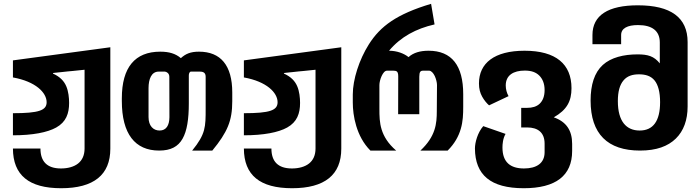

<svg xmlns="http://www.w3.org/2000/svg" viewBox="-20 -785 3652 1001"><path d="M298.8 196.3C468.8 196.3 555.2 126.5 555.2 -9.8V-538.6L47.4 -470.2V-381.3C166.5 -359.9 223.1 -301.8 223.1 -252C223.1 -210 183.6 -194.8 47.4 -194.8V-79.6C150.4 -79.6 227.5 -94.7 272.9 -120.1C324.7 -148.9 340.3 -193.4 340.3 -248.5C340.3 -274.4 336.9 -309.6 325.2 -335.9C314 -361.8 293.9 -384.3 256.3 -401.4V-404.3L268.1 -405.8C274.9 -406.7 269 -405.8 277.3 -406.7C279.8 -407.2 282.7 -407.2 286.1 -407.7C289.1 -407.7 292.5 -408.2 296.9 -408.7C329.1 -412.6 339.8 -413.1 358.9 -415C379.9 -417 400.4 -418.9 420.9 -421.4V-10.7C420.9 24.4 408.7 50.3 387.2 67.4C365.2 85 332.5 93.3 297.9 93.3C224.6 93.3 190.9 56.2 190.9 -10.7H47.4C47.9 128.4 130.9 196.3 298.8 196.3Z M809.6 0C870.6 0 908.2 -20.5 931.6 -61.5C955.1 -102.5 964.4 -164.1 964.4 -246.1V-391.6C964.4 -401.4 968.3 -411.6 975.6 -411.6H1022C1041 -411.6 1052.2 -405.3 1052.2 -384.3V-218.8C1052.2 -171.4 1052.2 -137.7 1043.5 -106C1034.7 -74.2 1017.1 -43 981.9 0H1086.9C1126 -47.4 1152.3 -86.9 1168.5 -126.5C1184.6 -165.5 1190.9 -206.5 1190.9 -257.3V-302.7C1190.9 -444.8 1129.9 -515.6 1017.6 -515.6C972.2 -515.6 947.3 -503.9 922.9 -481.9C895.5 -505.4 861.8 -515.6 815.4 -515.6C683.6 -515.6 615.2 -433.6 615.2 -272.5V-258.3C615.2 -86.9 684.1 0 809.6 0ZM812 -104.5C779.8 -104.5 754.4 -127.9 754.4 -174.8V-325.7C754.4 -349.1 758.3 -370.6 766.6 -386.2C774.9 -401.9 788.6 -411.6 806.6 -411.6H839.8C843.8 -411.6 849.6 -409.2 854.5 -404.8C859.4 -400.4 862.8 -393.6 862.8 -384.3L863.3 -173.8C862.8 -131.3 846.7 -104.5 812 -104.5Z M1502.9 196.3C1672.9 196.3 1759.3 126.5 1759.3 -9.8V-538.6L1251.5 -470.2V-381.3C1370.6 -359.9 1427.2 -301.8 1427.2 -252C1427.2 -210 1387.7 -194.8 1251.5 -194.8V-79.6C1354.5 -79.6 1431.6 -94.7 1477.1 -120.1C1528.8 -148.9 1544.4 -193.4 1544.4 -248.5C1544.4 -274.4 1541 -309.6 1529.3 -335.9C1518.1 -361.8 1498 -384.3 1460.4 -401.4V-404.3L1472.2 -405.8C1479 -406.7 1473.1 -405.8 1481.4 -406.7C1483.9 -407.2 1486.8 -407.2 1490.2 -407.7C1493.2 -407.7 1496.6 -408.2 1501 -408.7C1533.2 -412.6 1543.9 -413.1 1563 -415C1584 -417 1604.5 -418.9 1625 -421.4V-10.7C1625 24.4 1612.8 50.3 1591.3 67.4C1569.3 85 1536.6 93.3 1502 93.3C1428.7 93.3 1395 56.2 1395 -10.7H1251.5C1252 128.4 1335 196.3 1502.9 196.3Z M1911.1 0H2045.4C2002.4 -37.1 1981 -73.7 1969.7 -109.9C1958.5 -146 1958 -181.2 1958 -217.8V-341.8C1958 -354 1962.4 -373 1969.7 -388.7C1977.1 -404.3 1986.3 -416.5 1997.6 -416.5H2031.2C2039.1 -416.5 2045.4 -415.5 2049.8 -411.6C2053.7 -407.7 2056.2 -400.4 2056.2 -387.2L2055.7 -189.5H2166V-384.8C2166 -411.6 2172.9 -416.5 2186 -416.5H2217.3C2228 -416.5 2238.8 -404.8 2246.6 -388.7C2253.4 -374 2258.3 -354.5 2258.3 -341.8L2257.3 -205.6C2257.3 -173.8 2255.9 -140.6 2244.6 -106.9C2232.9 -71.8 2211.4 -37.1 2171.9 0H2314C2350.6 -36.6 2371.1 -74.7 2382.3 -113.3C2393.6 -151.4 2395 -189.5 2395 -228.5V-293.9C2395 -442.9 2335.4 -520.5 2214.4 -520.5C2171.4 -520.5 2135.7 -510.7 2109.9 -487.3C2086.4 -506.3 2049.3 -520.5 2008.3 -520.5C2069.3 -593.3 2149.4 -635.7 2245.6 -657.7L2227.5 -765.1C2048.3 -711.4 1963.4 -648.9 1903.3 -554.2C1852.1 -473.6 1819.3 -369.6 1819.3 -292.5V-250C1819.3 -216.8 1823.7 -172.9 1837.4 -127.9C1851.1 -83 1874 -37.1 1911.1 0Z M2710.4 196.3C2877 196.3 2962.9 131.3 2962.9 2V-34.7C2962.9 -105.5 2932.1 -150.4 2867.2 -173.3C2936 -212.4 2959.5 -257.8 2959.5 -325.2C2959.5 -450.2 2878.9 -520.5 2714.8 -520.5C2557.1 -520.5 2477.1 -455.6 2477.1 -350.1C2477.1 -321.8 2482.9 -300.8 2493.7 -281.2C2503.9 -262.7 2518.1 -245.6 2529.8 -235.8L2631.3 -283.7C2622.1 -300.3 2616.7 -319.8 2616.7 -339.4C2616.7 -393.1 2657.2 -417 2715.8 -417C2751 -417 2773.9 -408.2 2791.5 -391.1C2809.1 -373.5 2819.3 -348.6 2819.3 -315.4C2819.3 -282.7 2809.6 -259.8 2793.9 -244.6C2777.8 -229 2754.9 -222.7 2728 -222.7H2697.3V-120.6H2728C2785.2 -120.6 2819.3 -93.3 2819.3 -36.1V8.8C2819.3 65.9 2777.3 93.3 2711.9 93.3C2641.6 93.3 2599.6 61.5 2599.6 -16.1C2599.6 -32.7 2601.6 -62.5 2615.7 -86.9L2499.5 -127.4C2484.4 -110.4 2473.6 -88.4 2466.8 -68.4C2459.5 -46.9 2456.1 -26.4 2456.1 -10.7C2457 127 2538.1 196.3 2710.4 196.3Z M3316.9 0C3402.8 0 3462.4 -22.5 3503.4 -62.5C3544.4 -102.5 3564.9 -159.7 3564.9 -230V-565.4C3564.9 -694.3 3476.6 -757.3 3305.7 -757.3C3150.9 -757.3 3068.8 -705.6 3068.8 -602.5V-554.7H3218.3V-602.5C3218.3 -637.7 3251.5 -654.3 3306.2 -654.3C3379.4 -654.3 3419.9 -624.5 3419.9 -563.5V-454.6C3389.6 -492.2 3357.9 -501.5 3303.7 -501.5C3231.9 -501.5 3165.5 -485.4 3122.6 -446.3C3079.1 -406.7 3059.1 -343.3 3059.1 -260.7C3059.1 -86.9 3147.9 0 3316.9 0ZM3314.9 -104.5C3246.1 -104.5 3201.2 -151.4 3201.2 -257.8C3201.2 -307.1 3210.9 -342.8 3231 -366.2C3250 -388.7 3276.9 -397.5 3311.5 -397.5C3345.2 -397.5 3373 -389.2 3392.1 -366.2C3411.1 -343.3 3421.4 -305.2 3421.4 -252.4C3421.4 -153.3 3384.8 -104.5 3314.9 -104.5Z"/></svg>

Font: Hack
Style: Bold
Weight: 700
Monospace: yes
Designer: Christopher Simpkins
Foundry: Christopher Simpkins
Version: Version 2.010